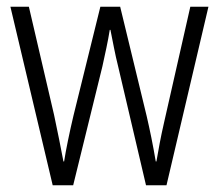

<svg xmlns="http://www.w3.org/2000/svg" viewBox="-20 -552 652 572"><path d="M332 -354Q325 -382 319.5 -410Q314 -438 309 -463H307Q303 -438 297 -409.5Q291 -381 285 -354L198 0H137L11 -532H66L141 -210Q149 -172 156 -137.5Q163 -103 169 -71H171Q175 -97 182.5 -133.5Q190 -170 199 -208L279 -532H338L417 -206Q424 -176 431 -141.5Q438 -107 444 -71H446Q451 -100 456 -126.5Q461 -153 469 -188L547 -532H601L476 0H415Z"/></svg>

Font: Noto Sans Georgian Condensed Light
Style: Regular
Weight: 300
Width: 3
Designer: Monotype Design Team, Akaki Razmadze
Foundry: Google LLC
Version: Version 2.005; ttfautohint (v1.8.4.7-5d5b)